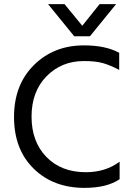

<svg xmlns="http://www.w3.org/2000/svg" viewBox="-20 -903 642 931"><path d="M416 -727H340L213 -883H293L379 -778L463 -883H543ZM390 8Q238 8 143 -85.5Q48 -179 48 -335.5Q48 -492 144.5 -587.5Q241 -683 387 -683Q492 -683 558 -647V-564Q514 -587 479 -597Q444 -607 387 -607Q278 -607 205.5 -533Q133 -459 133 -337.5Q133 -216 205 -142Q277 -68 396 -68Q492 -68 560 -119V-34Q498 8 390 8Z"/></svg>

Font: Hind Mysuru
Style: Regular
Weight: 400
Designer: Manushi Parikh, Hitesh Malaviya
Foundry: Indian Type Foundry
Version: Version 0.703;PS 1.0;hotconv 1.0.86;makeotf.lib2.5.63406